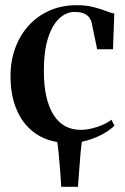

<svg xmlns="http://www.w3.org/2000/svg" viewBox="-20 -540 480 740"><path d="M216 180Q215 156 212.2 121.2Q209.5 86.5 206.2 53Q203 19.5 199.5 -0.5H296.5Q293 22.5 290 55.5Q287 88.5 284.8 121.8Q282.5 155 280.5 180ZM247 11Q174 11 123.5 -21.2Q73 -53.5 46.8 -111.2Q20.5 -169 20.5 -245.5Q20.5 -305.5 39 -355.5Q57.5 -405.5 91.5 -442.5Q125.5 -479.5 172.2 -499.8Q219 -520 275.5 -520Q311.5 -520 339.2 -513Q367 -506 387.5 -498Q408 -490 420.5 -487.5L415.5 -350H354.5L333.5 -451Q332 -461 325.2 -471Q318.5 -481 304.8 -487.5Q291 -494 267 -494Q235.5 -494 208.5 -469Q181.5 -444 165.2 -393.5Q149 -343 149 -265.5Q149 -209.5 158.8 -167.2Q168.5 -125 186.8 -96.5Q205 -68 231.2 -53.8Q257.5 -39.5 290 -39.5Q311 -39.5 333.5 -44.8Q356 -50 376.2 -59Q396.5 -68 409.5 -78.5L421 -56Q406 -40 378.5 -24.5Q351 -9 316.8 1Q282.5 11 247 11Z"/></svg>

Font: Merriweather 144pt SemiBold
Style: Regular
Weight: 600
Version: Version 2.100